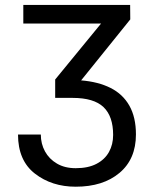

<svg xmlns="http://www.w3.org/2000/svg" viewBox="-20 -548 622 762"><path d="M280.5 193Q185.5 193 118.5 141Q51.5 89 51.5 -14H142Q142 22.5 158.5 52.8Q175 83 206 101.2Q237 119.5 280.5 119.5Q330 119.5 363 102.2Q396 85 412.5 55.2Q429 25.5 429 -12.5Q429 -86.5 390.8 -123Q352.5 -159.5 268 -159.5H199V-232.5L381 -454.5H72.5V-528.5H496.5L497 -471L302 -229Q370 -223.5 418.8 -199Q467.5 -174.5 493.5 -128.5Q519.5 -82.5 519.5 -14.5Q519.5 83.5 454.2 138.2Q389 193 280.5 193Z"/></svg>

Font: Roberto Sans
Style: Regular
Weight: 400
Designer: Google (font) & Cristiano Sobral (main changes)
Version: Version 1.500; ttfautohint (v1.8.4.7-5d5b-dirty)